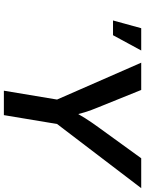

<svg xmlns="http://www.w3.org/2000/svg" viewBox="104 -872 768 1017"><g transform="rotate(90 488.5 -364.0)"><path d="M460.9 0 507.8 -281.7 312.5 -727.5H457L549.3 -499Q564 -463.9 574.7 -429.9Q585.4 -396 594.7 -349.6H560.5Q585 -396.5 606.7 -430.7Q628.4 -464.8 653.3 -499L818.8 -727.5H977.1L637.2 -281.7L590.3 0ZM88.9 -578.1 129.9 -727.5H248L167 -578.1Z"/></g></svg>

Font: Inter 17pt SemiBold
Style: Italic
Weight: 600
Italic angle: -9.3988°
Version: Version 4.001;git-66647c0bb